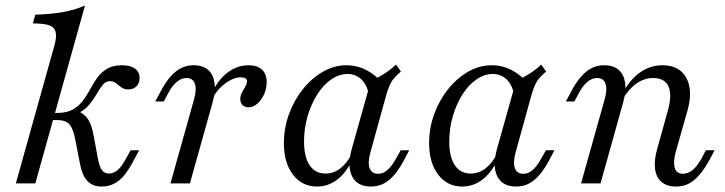

<svg xmlns="http://www.w3.org/2000/svg" viewBox="-20 -661 2614 692"><path d="M37.1 0 175.8 -496Q184.7 -527.4 180.6 -545.2Q176.6 -562.9 157.3 -569.8Q137.9 -576.6 98.4 -576.6L107.3 -608.1Q164.5 -609.7 208.1 -617.7Q251.6 -625.8 286.3 -641.1L107.3 0ZM346.8 11.3Q313.7 11.3 294.8 -8.9Q275.8 -29 267.7 -73.4L252.4 -152.4Q244.4 -196.8 230.6 -212.5Q216.9 -228.2 187.1 -228.2H152.4L159.7 -254H187.1Q221 -254 242.7 -266.5Q264.5 -279 279 -298.4Q293.5 -317.7 305.2 -339.9Q316.9 -362.1 331 -381.5Q345.2 -400.8 366.1 -413.3Q387.1 -425.8 419.4 -425.8Q450 -425.8 466.5 -413.7Q483.1 -401.6 483.1 -379.8Q483.1 -362.1 472.2 -350.4Q461.3 -338.7 441.9 -338.7Q430.6 -338.7 422.6 -343.1Q414.5 -347.6 407.7 -353.6Q400.8 -359.7 393.5 -364.1Q386.3 -368.5 376.6 -368.5Q361.3 -368.5 350.8 -355.6Q340.3 -342.7 329.4 -323.8Q318.5 -304.8 302.8 -285.1Q287.1 -265.3 260.5 -252.4L261.3 -260.5Q285.5 -250 298.4 -229.4Q311.3 -208.9 318.5 -166.9L333.1 -87.9Q338.7 -59.7 347.6 -47.6Q356.5 -35.5 372.6 -35.5Q389.5 -35.5 404.4 -48.4Q419.4 -61.3 434.7 -90.3L450.8 -119.4H481.5L454 -68.5Q441.1 -45.2 425.8 -27Q410.5 -8.9 390.7 1.2Q371 11.3 346.8 11.3Z M594.4 0 679 -301.6Q689.5 -338.7 682.3 -359.3Q675 -379.8 652.4 -379.8Q633.9 -379.8 617.3 -366.1Q600.8 -352.4 586.3 -325L570.2 -295.2H539.5L558.1 -329.8Q574.2 -360.5 591.9 -381.9Q609.7 -403.2 630.6 -414.5Q651.6 -425.8 677.4 -425.8Q711.3 -425.8 730.2 -408.9Q749.2 -391.9 753.2 -361.7Q757.3 -331.5 746 -291.1L664.5 0ZM875.8 -274.2Q862.1 -274.2 854 -282.7Q846 -291.1 846 -304Q846 -316.1 852 -327.4Q858.1 -338.7 864.1 -349.2Q870.2 -359.7 870.2 -368.5Q870.2 -382.3 846.8 -382.3Q822.6 -382.3 794 -362.1Q765.3 -341.9 746 -307.3L746.8 -333.1Q770.2 -378.2 803.6 -402Q837.1 -425.8 875.8 -425.8Q907.3 -425.8 924.2 -410.1Q941.1 -394.4 941.1 -365.3Q941.1 -341.9 931.9 -321.4Q922.6 -300.8 907.7 -287.5Q892.7 -274.2 875.8 -274.2Z M1122.6 11.3Q1068.5 11.3 1035.9 -31.5Q1003.2 -74.2 1003.2 -145.2Q1003.2 -200 1021.8 -250.4Q1040.3 -300.8 1072.2 -340.3Q1104 -379.8 1144.4 -402.8Q1184.7 -425.8 1228.2 -425.8Q1267.7 -425.8 1302 -407.7Q1336.3 -389.5 1361.3 -357.3L1310.5 -314.5Q1304 -354 1283.1 -374.2Q1262.1 -394.4 1233.1 -394.4Q1202.4 -394.4 1173.8 -374.6Q1145.2 -354.8 1123.4 -320.6Q1101.6 -286.3 1088.7 -242.3Q1075.8 -198.4 1075.8 -150.8Q1075.8 -95.2 1096 -65.3Q1116.1 -35.5 1153.2 -35.5Q1182.3 -35.5 1206.5 -54Q1230.6 -72.6 1249.2 -108.9L1248.4 -82.3Q1226.6 -37.1 1194.4 -12.9Q1162.1 11.3 1122.6 11.3ZM1316.9 11.3Q1267.7 11.3 1249.2 -25Q1230.6 -61.3 1247.6 -123.4L1316.9 -370.2Q1340.3 -379.8 1364.1 -394.8Q1387.9 -409.7 1407.3 -428.2L1425 -403.2Q1410.5 -391.1 1400.8 -379.8Q1391.1 -368.5 1384.7 -354.4Q1378.2 -340.3 1372.6 -320.2L1315.3 -112.9Q1304.8 -75.8 1312.1 -55.2Q1319.4 -34.7 1342.7 -34.7Q1356.5 -34.7 1367.7 -41.9Q1379 -49.2 1389.1 -61.7Q1399.2 -74.2 1407.3 -89.5L1424.2 -119.4H1454.8L1433.1 -78.2Q1418.5 -51.6 1401.6 -31.5Q1384.7 -11.3 1364.1 0Q1343.5 11.3 1316.9 11.3Z M1646 11.3Q1591.9 11.3 1559.3 -31.5Q1526.6 -74.2 1526.6 -145.2Q1526.6 -200 1545.2 -250.4Q1563.7 -300.8 1595.6 -340.3Q1627.4 -379.8 1667.7 -402.8Q1708.1 -425.8 1751.6 -425.8Q1791.1 -425.8 1825.4 -407.7Q1859.7 -389.5 1884.7 -357.3L1833.9 -314.5Q1827.4 -354 1806.5 -374.2Q1785.5 -394.4 1756.5 -394.4Q1725.8 -394.4 1697.2 -374.6Q1668.5 -354.8 1646.8 -320.6Q1625 -286.3 1612.1 -242.3Q1599.2 -198.4 1599.2 -150.8Q1599.2 -95.2 1619.4 -65.3Q1639.5 -35.5 1676.6 -35.5Q1705.6 -35.5 1729.8 -54Q1754 -72.6 1772.6 -108.9L1771.8 -82.3Q1750 -37.1 1717.7 -12.9Q1685.5 11.3 1646 11.3ZM1840.3 11.3Q1791.1 11.3 1772.6 -25Q1754 -61.3 1771 -123.4L1840.3 -370.2Q1863.7 -379.8 1887.5 -394.8Q1911.3 -409.7 1930.6 -428.2L1948.4 -403.2Q1933.9 -391.1 1924.2 -379.8Q1914.5 -368.5 1908.1 -354.4Q1901.6 -340.3 1896 -320.2L1838.7 -112.9Q1828.2 -75.8 1835.5 -55.2Q1842.7 -34.7 1866.1 -34.7Q1879.8 -34.7 1891.1 -41.9Q1902.4 -49.2 1912.5 -61.7Q1922.6 -74.2 1930.6 -89.5L1947.6 -119.4H1978.2L1956.5 -78.2Q1941.9 -51.6 1925 -31.5Q1908.1 -11.3 1887.5 0Q1866.9 11.3 1840.3 11.3Z M2416.9 11.3Q2383.1 11.3 2363.7 -5.6Q2344.4 -22.6 2340.7 -53.2Q2337.1 -83.9 2348.4 -123.4L2386.3 -259.7Q2403.2 -318.5 2389.5 -349.2Q2375.8 -379.8 2333.9 -379.8Q2301.6 -379.8 2273.4 -359.7Q2245.2 -339.5 2221 -299.2V-320.2Q2249.2 -373.4 2286.3 -399.6Q2323.4 -425.8 2367.7 -425.8Q2428.2 -425.8 2453.2 -381Q2478.2 -336.3 2458.1 -263.7L2415.3 -112.9Q2405.6 -76.6 2412.1 -55.6Q2418.5 -34.7 2441.9 -34.7Q2460.5 -34.7 2477 -48.8Q2493.5 -62.9 2508.1 -89.5L2524.2 -119.4H2555.6L2537.1 -84.7Q2521 -54.8 2502.8 -33.1Q2484.7 -11.3 2464.1 0Q2443.5 11.3 2416.9 11.3ZM2074.2 0 2158.9 -301.6Q2169.4 -337.9 2162.5 -358.9Q2155.6 -379.8 2132.3 -379.8Q2113.7 -379.8 2097.2 -366.1Q2080.6 -352.4 2066.1 -325L2050 -295.2H2019.4L2037.9 -329.8Q2054 -360.5 2071.8 -381.9Q2089.5 -403.2 2110.5 -414.5Q2131.5 -425.8 2157.3 -425.8Q2191.1 -425.8 2210.1 -408.9Q2229 -391.9 2233.1 -361.7Q2237.1 -331.5 2225.8 -291.1L2144.4 0Z"/></svg>

Font: Playfair 5pt SemiExpanded Light 12pt
Style: Italic
Weight: 300
Italic angle: -15.6°
Version: Version 2.000;gftools[0.9.28]